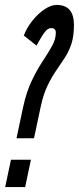

<svg xmlns="http://www.w3.org/2000/svg" viewBox="-20 -759 320 779"><path d="M47 -198H118L144.5 -323Q155.5 -375.5 172.5 -410.8Q189.5 -446 208 -472.8Q226.5 -499.5 243 -524.8Q259.5 -550 269.8 -581.2Q280 -612.5 280 -658Q280 -739 210 -739Q187.5 -739 161.8 -722Q136 -705 113 -677Q90 -649 76.5 -615L128 -574Q152 -617.5 163.5 -631.2Q175 -645 188 -645Q206.5 -645 206.5 -626Q206.5 -600 191.2 -572.5Q176 -545 153.5 -511.2Q131 -477.5 109 -431.8Q87 -386 73.5 -323ZM1 0H82L105.5 -111H24.5Z"/></svg>

Font: League Gothic Condensed Italic
Style: Regular
Weight: 400
Width: 3
Designer: The League of Moveable Type
Version: Version 1.600; ttfautohint (v1.8.3)